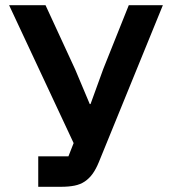

<svg xmlns="http://www.w3.org/2000/svg" viewBox="-20 -718 661 738"><path d="M127 -117H243L263 -168L15 -698H155L269 -451L325 -318H328L377 -453L475 -698H606L360 -95Q349 -68 336 -50Q323 -32 306 -20.5Q289 -9 266.5 -4.5Q244 0 214 0H127Z"/></svg>

Font: IBM Plex Sans SmBld
Style: Regular
Weight: 600
Designer: Mike Abbink, Paul van der Laan, Pieter van Rosmalen
Foundry: Bold Monday
Version: Version 3.005